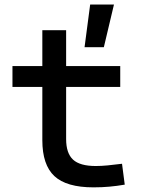

<svg xmlns="http://www.w3.org/2000/svg" viewBox="-20 -805 626 835"><path d="M347.7 -599.6 372.1 -785.2H475.6L431.6 -599.6ZM386.7 9.8Q269 9.8 216.6 -39.1Q164.1 -87.9 164.1 -195.3V-283.2H267.6V-200.2Q267.6 -138.7 297.6 -110.8Q327.6 -83 396.5 -83Q420.9 -83 448.2 -85.7Q475.6 -88.4 510.7 -92.8L522.5 -2Q488.3 3.9 455.8 6.8Q423.3 9.8 386.7 9.8ZM164.1 -244.1V-673.8H267.6V-244.1ZM34.2 -426.8V-517.6H502.9V-426.8Z"/></svg>

Font: Cascadia Code
Style: Regular
Weight: 400
Designer: Aaron Bell
Foundry: Saja Typeworks
Version: Version 2404.023